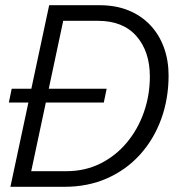

<svg xmlns="http://www.w3.org/2000/svg" viewBox="-20 -718 690 738"><path d="M14 -324 25 -377H390L379 -324ZM20 0 169 -698H362Q425 -698 474 -678Q523 -658 557.5 -621.5Q592 -585 610 -535.5Q628 -486 628 -428Q628 -338 599.5 -260Q571 -182 518 -123.5Q465 -65 391.5 -32.5Q318 0 228 0ZM100 -60H235Q307 -60 366 -89.5Q425 -119 467.5 -170Q510 -221 533 -286.5Q556 -352 556 -424Q556 -520 504.5 -579Q453 -638 356 -638H223Z"/></svg>

Font: Azeret Mono Thin ExtraLight
Style: Italic
Weight: 250
Italic angle: -12°
Version: Version 1.002